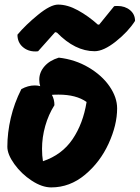

<svg xmlns="http://www.w3.org/2000/svg" viewBox="-20 -816 608 836"><path d="M492 -790Q524 -790 546 -772Q568 -754 568 -725Q538 -678 484.5 -635.5Q431 -593 392 -593Q307 -593 228 -674L220 -676L146 -593Q142 -592 134 -592Q101 -592 78.5 -612Q56 -632 56 -665Q91 -707 145.5 -751.5Q200 -796 233 -796Q274 -796 319.5 -771Q365 -746 406 -709H412L477 -789Q482 -790 492 -790ZM490 -344Q490 -272 453 -191Q416 -110 350 -55Q284 0 203 0Q163 0 118 -29.5Q73 -59 42.5 -101.5Q12 -144 12 -177Q12 -238 27 -302.5Q42 -367 73 -428Q102 -444 131 -444Q144 -444 155 -441Q151 -453 151 -469Q151 -501 173.5 -527Q196 -553 236 -565Q307 -557 365.5 -522.5Q424 -488 457 -440Q490 -392 490 -344ZM357 -372Q312 -404 235 -404Q216 -404 206 -403Q217 -383 217 -358Q191 -317 177 -267.5Q163 -218 163 -168Q163 -138 167 -114Q250 -142 296 -210Q342 -278 357 -372Z"/></svg>

Font: Mogra
Style: Regular
Weight: 400
Designer: Lipi Raval
Foundry: Lipi Raval
Version: Version 1.002;PS 1.002;hotconv 1.0.88;makeotf.lib2.5.647800;